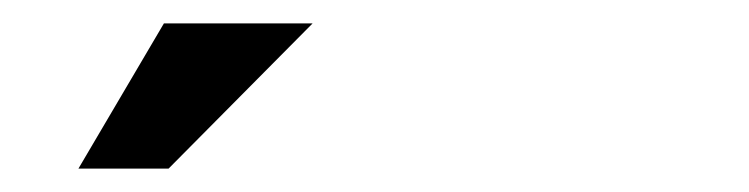

<svg xmlns="http://www.w3.org/2000/svg" viewBox="-20 -700 640 164"><path d="M47 -556H124L247 -680H120Z"/></svg>

Font: LT Wave Mono Medium
Style: Regular
Weight: 500
Designer: Daniel Lyons
Version: Version 2.5 (Glyphs App)